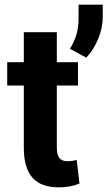

<svg xmlns="http://www.w3.org/2000/svg" viewBox="-20 -796 462 826"><path d="M351 -548 281 -586Q300 -617 309 -648.2Q318 -679.5 318 -718V-776H422V-725Q422 -675.5 402 -627.8Q382 -580 351 -548ZM233.5 10Q156 10 119.2 -32Q82.5 -74 82.5 -159V-428H11V-528.5H82.5V-657.5H224.5V-528.5H315.5V-428H224.5V-159.5Q224.5 -128.5 236.2 -115.5Q248 -102.5 269 -102.5Q290 -102.5 310 -108L322 -6.5Q283.5 10 233.5 10Z"/></svg>

Font: Roberto Sans
Style: Bold
Weight: 700
Designer: Google (font) & Cristiano Sobral (main changes)
Version: Version 1.000;October 12, 2021;FontCreator 14.0.0.2814 64-bi